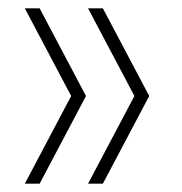

<svg xmlns="http://www.w3.org/2000/svg" viewBox="-20 -510 437 460"><path d="M39.5 -70 150.5 -280 39.5 -490H75L186 -280L75 -70ZM191 -70 302 -280 191 -490H226.5L337.5 -280L226.5 -70Z"/></svg>

Font: Encode Sans Semi Condensed Thin
Style: Regular
Weight: 250
Width: 4
Designer: Multiple Designers
Foundry: Impallari Type
Version: Version 2.000